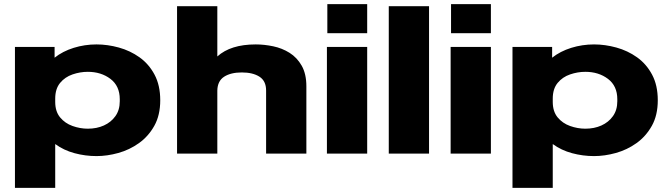

<svg xmlns="http://www.w3.org/2000/svg" viewBox="-20 -740 3218 925"><path d="M52 165V-514H243V-462Q282 -493 335 -509.5Q388 -526 445 -526Q498 -526 552.5 -511Q607 -496 652 -464Q697 -432 724.5 -380.5Q752 -329 752 -257Q752 -185 723.5 -134Q695 -83 649.5 -50.5Q604 -18 550 -3Q496 12 445 12Q391 12 339 -2Q287 -16 246 -46V165ZM246 -249Q246 -203 269.5 -174.5Q293 -146 329.5 -133Q366 -120 403 -120Q446 -120 480.5 -135.5Q515 -151 536 -180.5Q557 -210 557 -252V-262Q557 -326 512 -360Q467 -394 403 -394Q366 -394 329.5 -381.5Q293 -369 269.5 -340.5Q246 -312 246 -265Z M833 0V-710H1027V-468Q1091 -526 1212 -526Q1253 -526 1296 -517Q1339 -508 1375 -485.5Q1411 -463 1433.5 -423.5Q1456 -384 1456 -324V0H1262V-304Q1262 -350 1230 -370.5Q1198 -391 1145 -391Q1092 -391 1060 -370.5Q1028 -350 1027 -304V0Z M1557 -580V-720H1749V-580ZM1555 0V-514H1749V0Z M1853 0V-710H2047V0Z M2153 -580V-720H2345V-580ZM2151 0V-514H2345V0Z M2449 165V-514H2640V-462Q2679 -493 2732 -509.5Q2785 -526 2842 -526Q2895 -526 2949.5 -511Q3004 -496 3049 -464Q3094 -432 3121.5 -380.5Q3149 -329 3149 -257Q3149 -185 3120.5 -134Q3092 -83 3046.5 -50.5Q3001 -18 2947 -3Q2893 12 2842 12Q2788 12 2736 -2Q2684 -16 2643 -46V165ZM2643 -249Q2643 -203 2666.5 -174.5Q2690 -146 2726.5 -133Q2763 -120 2800 -120Q2843 -120 2877.5 -135.5Q2912 -151 2933 -180.5Q2954 -210 2954 -252V-262Q2954 -326 2909 -360Q2864 -394 2800 -394Q2763 -394 2726.5 -381.5Q2690 -369 2666.5 -340.5Q2643 -312 2643 -265Z"/></svg>

Font: Special Gothic Extended Bold
Style: Regular
Weight: 700
Width: 7
Designer: Alistair McCready
Foundry: Monolith
Version: Version 1.000; ttfautohint (v1.8.4.7-5d5b)